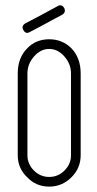

<svg xmlns="http://www.w3.org/2000/svg" viewBox="-20 -682 362 714"><path d="M81 -23Q46 -56 46 -105V-409Q46 -467 81 -502Q113 -536 163 -536Q212 -536 246 -502Q280 -466 280 -409V-105Q280 -57 246 -23Q211 12 163 12Q114 12 81 -23ZM82 -355V-354V-105Q82 -72 106 -48Q130 -24 163 -24Q196 -24 220 -48Q244 -72 244 -105V-409Q244 -444 219.5 -472Q195 -500 163 -500Q131 -500 106.5 -472Q82 -444 82 -409ZM211 -627 128 -583 175 -607 91 -563Q76 -554 67 -570Q58 -585 74 -595L158 -639L111 -614L194 -659Q209 -668 219 -652Q226 -636 211 -627Z"/></svg>

Font: Aaram
Style: Regular
Weight: 400
Designer: Tharique Azeez
Foundry: Tharique Azeez
Version: Version 1.7